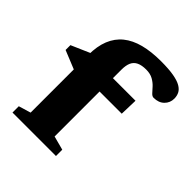

<svg xmlns="http://www.w3.org/2000/svg" viewBox="-201 -869 1001 1001"><g transform="rotate(45 299.0 -368.5)"><path d="M193.5 -398.5 119.5 -385 17.5 -426.5V-462L127.5 -510L208 -497H462.5L459.5 -398.5ZM296 -67 373 -46.5V0H52.5V-46.5L119.5 -66.5V-492Q119.5 -556 138.2 -602.5Q157 -649 193.8 -678.8Q230.5 -708.5 285 -722.8Q339.5 -737 411 -737Q468.5 -737 505 -730.5Q541.5 -724 561.8 -712Q582 -700 590 -683.8Q598 -667.5 598 -648Q598 -617 576.5 -595.8Q555 -574.5 518 -574.5Q507.5 -574.5 497 -586Q486.5 -597.5 472.8 -612.8Q459 -628 438.2 -639.8Q417.5 -651.5 387 -651.5Q355 -651.5 334.8 -642Q314.5 -632.5 305.2 -612.2Q296 -592 296 -559.5Z"/></g></svg>

Font: Newsreader 9pt
Style: Bold
Weight: 700
Designer: Hugues Gentile
Foundry: Production Type
Version: Version 1.003